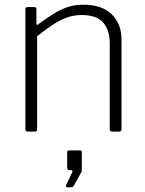

<svg xmlns="http://www.w3.org/2000/svg" viewBox="-20 -560 618 817"><path d="M98 0Q88 0 88 -10V-520Q88 -530 97 -530H126Q135 -530 135 -521V-460Q135 -455 137 -454Q139 -453 143 -457Q180 -484 210 -502.5Q240 -521 269.5 -530.5Q299 -540 335 -540Q414 -540 455.5 -499Q497 -458 497 -392V-11Q497 0 486 0H457Q452 0 449.5 -2.5Q447 -5 447 -10V-375Q447 -432 419 -464Q391 -496 328 -496Q294 -496 265 -485.5Q236 -475 206 -455.5Q176 -436 138 -406V-10Q138 0 127 0H98ZM266 237Q263 237 261.5 234Q260 231 261 228L287 174Q289 169 288 166.5Q287 164 283 164H275Q266 164 266 154V89Q266 80 273 80H321Q328 80 328 87V164Q328 165 327.5 167.5Q327 170 327 171L294 230Q292 234 289 235.5Q286 237 279 237Z"/></svg>

Font: Libre Franklin Thin ExtraLight
Style: Regular
Weight: 250
Version: Version 3.000